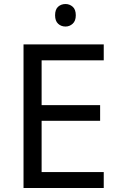

<svg xmlns="http://www.w3.org/2000/svg" viewBox="-20 -935 596 955"><path d="M496 0H97V-714H496V-635H187V-412H478V-334H187V-79H496ZM306 -915Q326 -915 341.5 -901.5Q357 -888 357 -859Q357 -831 341.5 -817Q326 -803 306 -803Q284 -803 269 -817Q254 -831 254 -859Q254 -888 269 -901.5Q284 -915 306 -915Z"/></svg>

Font: Noto Sans Hanifi Rohingya
Style: Regular
Weight: 400
Designer: Monotype Design Team and DaltonMaag
Foundry: Google LLC
Version: Version 2.101